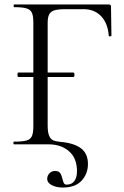

<svg xmlns="http://www.w3.org/2000/svg" viewBox="-20 -645 553 858"><path d="M191 154Q191 140 201 129.5Q211 119 226 119Q242 119 248.5 128Q255 137 259 154Q262 167 265.5 173.5Q269 180 278 180Q300 180 312 164.5Q324 149 324 120Q324 62 288.5 31Q253 0 197 0H42Q40 0 40 -6Q40 -12 42 -12Q80 -12 98 -17Q116 -22 122.5 -36.5Q129 -51 129 -81V-544Q129 -574 122.5 -588Q116 -602 98.5 -607.5Q81 -613 43 -613Q41 -613 41 -619Q41 -625 43 -625H466Q476 -625 476 -616L478 -486Q478 -483 472 -482.5Q466 -482 466 -485Q462 -541 432 -572.5Q402 -604 354 -604H275Q241 -604 224 -599Q207 -594 200 -581Q193 -568 193 -543V-85Q193 -53 200 -37.5Q207 -22 218.5 -17.5Q230 -13 250 -11Q310 -6 341.5 17.5Q373 41 373 88Q373 131 345 162Q317 193 260 193Q232 193 211.5 182.5Q191 172 191 154ZM58 -311Q58 -321 62 -321H308Q310 -321 311.5 -318Q313 -315 313 -311Q313 -307 311.5 -304Q310 -301 308 -301H62Q58 -301 58 -311Z"/></svg>

Font: Cormorant Unicase
Style: Regular
Weight: 400
Designer: Christian Thalmann (Catharsis Fonts)
Foundry: Catharsis Fonts
Version: Version 4.000